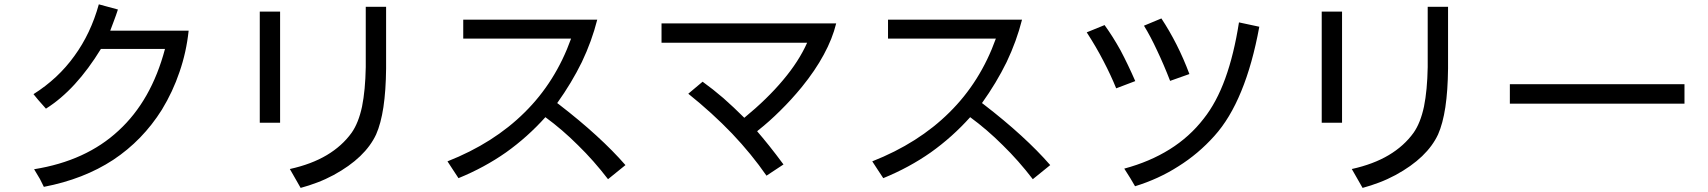

<svg xmlns="http://www.w3.org/2000/svg" viewBox="-20 -830 8040 904"><path d="M499 -685.5Q507.8 -708 516.6 -732.4Q526.4 -757.8 535.2 -785.2Q504.9 -793 445.3 -809.6Q407.2 -671.9 330.1 -566.4Q253.9 -460 137.7 -386.7Q144.5 -377.9 159.2 -360.4Q174.8 -343.8 196.3 -318.4Q267.6 -363.3 332 -433.6Q396.5 -503.9 455.1 -599.6Q555.7 -599.6 756.8 -599.6Q692.4 -356.4 538.1 -214.8Q384.8 -72.3 140.6 -33.2Q156.2 -7.8 168 12.7Q178.7 33.2 186.5 49.8Q374 13.7 512.7 -77.1Q651.4 -168.9 742.2 -313.5Q793.9 -398.4 825.2 -491.2Q857.4 -584 868.2 -685.5Q745.1 -685.5 499 -685.5Z M1298.8 -775.4Q1274.4 -775.4 1203.1 -775.4Q1203.1 -644.5 1203.1 -252Q1226.6 -252 1298.8 -252Q1298.8 -382.8 1298.8 -775.4ZM1797.9 -797.9Q1774.4 -797.9 1702.1 -797.9Q1702.1 -726.6 1702.1 -513.7Q1700.2 -405.3 1684.6 -328.1Q1668 -251 1635.7 -205.1Q1590.8 -142.6 1518.6 -99.6Q1446.3 -56.6 1344.7 -34.2Q1359.4 -8.8 1372.1 13.7Q1384.8 36.1 1395.5 54.7Q1435.5 43.9 1473.6 29.3Q1512.7 14.6 1550.8 -5.9Q1626 -46.9 1675.8 -94.7Q1725.6 -142.6 1751 -197.3Q1773.4 -248 1785.2 -325.2Q1796.9 -403.3 1797.9 -507.8Q1797.9 -604.5 1797.9 -797.9Z M2603.5 -344.7Q2671.9 -440.4 2719.7 -538.1Q2766.6 -636.7 2792 -737.3Q2582 -737.3 2161.1 -737.3Q2161.1 -714.8 2161.1 -648.4Q2288.1 -648.4 2668.9 -648.4Q2595.7 -444.3 2450.2 -300.8Q2304.7 -156.2 2086.9 -70.3Q2101.6 -47.9 2114.3 -28.3Q2127 -8.8 2138.7 8.8Q2260.7 -41 2362.3 -112.3Q2463.9 -184.6 2547.9 -278.3Q2627.9 -219.7 2701.2 -146.5Q2775.4 -74.2 2842.8 13.7Q2870.1 -8.8 2924.8 -52.7Q2866.2 -120.1 2788.1 -191.4Q2709 -263.7 2611.3 -338.9Q2608.4 -340.8 2603.5 -344.7Z M3484.4 -275.4Q3434.6 -325.2 3385.7 -368.2Q3336.9 -410.2 3288.1 -445.3Q3265.6 -426.8 3220.7 -388.7Q3334 -297.9 3426.8 -201.2Q3518.6 -104.5 3588.9 -2.9Q3615.2 -20.5 3668.9 -55.7Q3632.8 -104.5 3601.6 -143.6Q3570.3 -182.6 3544.9 -211.9Q3545.9 -212.9 3547.9 -214.8Q3602.5 -257.8 3654.3 -309.6Q3706.1 -360.4 3754.9 -419.9Q3818.4 -498 3858.4 -572.3Q3899.4 -647.5 3917 -719.7Q3642.6 -719.7 3094.7 -719.7Q3094.7 -697.3 3094.7 -628.9Q3266.6 -628.9 3780.3 -628.9Q3741.2 -541 3667 -453.1Q3592.8 -364.3 3484.4 -275.4Z M4603.5 -344.7Q4671.9 -440.4 4719.7 -538.1Q4766.6 -636.7 4792 -737.3Q4582 -737.3 4161.1 -737.3Q4161.1 -714.8 4161.1 -648.4Q4288.1 -648.4 4668.9 -648.4Q4595.7 -444.3 4450.2 -300.8Q4304.7 -156.2 4086.9 -70.3Q4101.6 -47.9 4114.3 -28.3Q4127 -8.8 4138.7 8.8Q4260.7 -41 4362.3 -112.3Q4463.9 -184.6 4547.9 -278.3Q4627.9 -219.7 4701.2 -146.5Q4775.4 -74.2 4842.8 13.7Q4870.1 -8.8 4924.8 -52.7Q4866.2 -120.1 4788.1 -191.4Q4709 -263.7 4611.3 -338.9Q4608.4 -340.8 4603.5 -344.7Z M5096.7 -677.7Q5141.6 -608.4 5175.8 -542Q5210 -476.6 5235.4 -414.1Q5265.6 -425.8 5325.2 -448.2Q5291 -526.4 5255.9 -592.8Q5219.7 -658.2 5180.7 -711.9Q5152.3 -700.2 5096.7 -677.7ZM5366.2 -709Q5397.5 -658.2 5427.7 -592.8Q5459 -527.3 5489.3 -449.2Q5519.5 -460 5580.1 -481.4Q5552.7 -554.7 5519.5 -620.1Q5486.3 -685.5 5448.2 -743.2Q5420.9 -731.4 5366.2 -709ZM5324.2 46.9Q5435.5 12.7 5528.3 -46.9Q5622.1 -105.5 5697.3 -189.5Q5771.5 -271.5 5824.2 -400.4Q5877 -528.3 5909.2 -704.1Q5877 -710.9 5813.5 -724.6Q5790 -574.2 5749 -460.9Q5708 -347.7 5647.5 -271.5Q5581.1 -185.5 5487.3 -127Q5393.6 -68.4 5273.4 -36.1Q5289.1 -11.7 5301.8 8.8Q5314.5 29.3 5324.2 46.9Z M6298.8 -775.4Q6274.4 -775.4 6203.1 -775.4Q6203.1 -644.5 6203.1 -252Q6226.6 -252 6298.8 -252Q6298.8 -382.8 6298.8 -775.4ZM6797.9 -797.9Q6774.4 -797.9 6702.1 -797.9Q6702.1 -726.6 6702.1 -513.7Q6700.2 -405.3 6684.6 -328.1Q6668 -251 6635.7 -205.1Q6590.8 -142.6 6518.6 -99.6Q6446.3 -56.6 6344.7 -34.2Q6359.4 -8.8 6372.1 13.7Q6384.8 36.1 6395.5 54.7Q6435.5 43.9 6473.6 29.3Q6512.7 14.6 6550.8 -5.9Q6626 -46.9 6675.8 -94.7Q6725.6 -142.6 6751 -197.3Q6773.4 -248 6785.2 -325.2Q6796.9 -403.3 6797.9 -507.8Q6797.9 -604.5 6797.9 -797.9Z M7911.1 -433.6Q7705.1 -433.6 7088.9 -433.6Q7088.9 -411.1 7088.9 -341.8Q7294.9 -341.8 7911.1 -341.8Q7911.1 -365.2 7911.1 -433.6Z"/></svg>

Font: Aptus Gothic JP
Style: Medium
Weight: 400
Designer: Fuminori Ogawa / Motoya
Version: Version 1